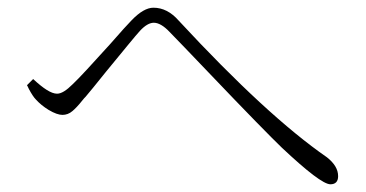

<svg xmlns="http://www.w3.org/2000/svg" viewBox="-20 -591 950 498"><path d="M837 -113C850 -113 857 -120 857 -134C857 -152 847 -168 828 -183C724 -255 596 -373 444 -537C424 -560 402 -571 378 -571C361 -571 342 -560 321 -538C312 -529 294 -509 266 -477C218 -424 186 -389 169 -373C152 -356 139 -348 128 -348C113 -348 93 -361 66 -386L50 -370C51 -368 53 -365 55 -360C62 -347 68 -338 73 -333C82 -323 93 -314 106 -306C121 -297 133 -293 142 -293C151 -293 160 -296 168 -303C174 -308 183 -317 194 -331C197 -335 200 -338 202 -340C211 -351 229 -372 255 -405C302 -462 331 -498 343 -511C356 -525 368 -532 379 -532C391 -532 405 -524 420 -508C438 -490 471 -455 520 -404C621 -298 685 -233 711 -208C778 -145 820 -113 837 -113Z"/></svg>

Font: AllPunType ExtraLight
Style: Regular
Weight: 280
Version: 1.0